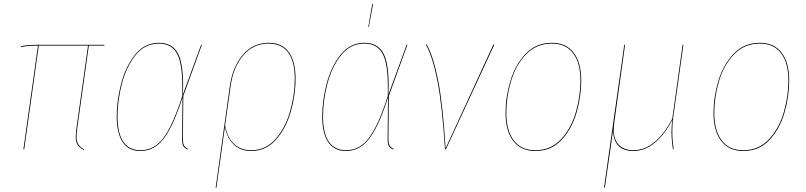

<svg xmlns="http://www.w3.org/2000/svg" viewBox="-20 -739 3994 951"><path d="M361 -92Q359 -70 359 -63Q359 -40 367.5 -25Q376 -10 397 1L395 4Q373 -8 364 -22.5Q355 -37 355 -62Q355 -70 357 -92L416 -513H172L100 0H96L168 -513Q108 -513 84 -505L83 -509Q108 -517 163 -517H497V-513H420Z M887 -315Q887 -286 886 -271L976 -517H980L888 -264L886 -61Q885 -31 891 -19.5Q897 -8 911 -2L910 2Q894 -5 887.5 -16Q881 -27 882 -60L884 -256Q852 -157 821 -99.5Q790 -42 755 -16.5Q720 9 675 9Q618 9 588 -34.5Q558 -78 558 -162Q558 -240 580 -324.5Q602 -409 649 -468Q696 -527 767 -527Q830 -527 858.5 -479.5Q887 -432 887 -315ZM562 -162Q562 -79 591 -37Q620 5 676 5Q720 5 754.5 -20.5Q789 -46 820 -105Q851 -164 883 -264V-310Q883 -428 855.5 -475.5Q828 -523 767 -523Q697 -523 651 -465Q605 -407 583.5 -323Q562 -239 562 -162Z M1444 -349Q1444 -268 1420 -185Q1396 -102 1346.5 -46.5Q1297 9 1224 9Q1172 9 1138.5 -22.5Q1105 -54 1094 -110L1052 190L1048 192L1118 -310Q1132 -409 1183 -468Q1234 -527 1311 -527Q1377 -527 1410.5 -481Q1444 -435 1444 -349ZM1440 -349Q1440 -434 1407.5 -478.5Q1375 -523 1310 -523Q1235 -523 1185 -465Q1135 -407 1122 -310L1095 -119Q1105 -59 1138.5 -27Q1172 5 1224 5Q1296 5 1344.5 -50Q1393 -105 1416.5 -187Q1440 -269 1440 -349Z M1905 -315Q1905 -286 1904 -271L1994 -517H1998L1906 -264L1904 -61Q1903 -31 1909 -19.5Q1915 -8 1929 -2L1928 2Q1912 -5 1905.5 -16Q1899 -27 1900 -60L1902 -256Q1870 -157 1839 -99.5Q1808 -42 1773 -16.5Q1738 9 1693 9Q1636 9 1606 -34.5Q1576 -78 1576 -162Q1576 -240 1598 -324.5Q1620 -409 1667 -468Q1714 -527 1785 -527Q1848 -527 1876.5 -479.5Q1905 -432 1905 -315ZM1580 -162Q1580 -79 1609 -37Q1638 5 1694 5Q1738 5 1772.5 -20.5Q1807 -46 1838 -105Q1869 -164 1901 -264V-310Q1901 -428 1873.5 -475.5Q1846 -523 1785 -523Q1715 -523 1669 -465Q1623 -407 1601.5 -323Q1580 -239 1580 -162ZM1828 -719 1807 -606H1804L1824 -719Z M2187 -4 2424 -519 2428 -517 2189 0H2184Q2170 -219 2146.5 -338.5Q2123 -458 2089 -519L2093 -520Q2127 -459 2150.5 -339.5Q2174 -220 2187 -4Z M2484 -180Q2484 -258 2508 -338Q2532 -418 2583.5 -472.5Q2635 -527 2714 -527Q2784 -527 2821.5 -478Q2859 -429 2859 -340Q2859 -262 2836 -182Q2813 -102 2762 -46.5Q2711 9 2631 9Q2561 9 2522.5 -40.5Q2484 -90 2484 -180ZM2855 -340Q2855 -428 2818.5 -475.5Q2782 -523 2714 -523Q2636 -523 2585 -469Q2534 -415 2511 -336Q2488 -257 2488 -180Q2488 -92 2525 -43.5Q2562 5 2631 5Q2709 5 2759.5 -50Q2810 -105 2832.5 -184.5Q2855 -264 2855 -340Z M3310 -86Q3310 -47 3317 0H3313Q3306 -47 3306 -85Q3306 -117 3310 -145Q3274 -75 3224.5 -33Q3175 9 3117 9Q3068 9 3042.5 -17.5Q3017 -44 3017 -95Q3013 -72 3006 -17L2995 58L2976 190H2972L3072 -517H3076L3023 -135Q3020 -116 3020 -98Q3020 -45 3046.5 -20Q3073 5 3117 5Q3175 5 3224.5 -37.5Q3274 -80 3310 -152L3361 -517H3365L3315 -161Q3310 -127 3310 -86Z M3514 -180Q3514 -258 3538 -338Q3562 -418 3613.5 -472.5Q3665 -527 3744 -527Q3814 -527 3851.5 -478Q3889 -429 3889 -340Q3889 -262 3866 -182Q3843 -102 3792 -46.5Q3741 9 3661 9Q3591 9 3552.5 -40.5Q3514 -90 3514 -180ZM3885 -340Q3885 -428 3848.5 -475.5Q3812 -523 3744 -523Q3666 -523 3615 -469Q3564 -415 3541 -336Q3518 -257 3518 -180Q3518 -92 3555 -43.5Q3592 5 3661 5Q3739 5 3789.5 -50Q3840 -105 3862.5 -184.5Q3885 -264 3885 -340Z"/></svg>

Font: Fira Sans Condensed Four
Style: Italic
Weight: 100
Width: 3
Italic angle: -8°
Designer: bBox Type GmbH & Carrois Corporate GbR & Edenspiekermann AG
Foundry: bBox Type GmbH & Carrois Corporate GbR & Edenspiekermann AG
Version: Version 4.301